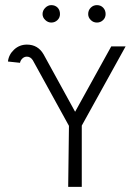

<svg xmlns="http://www.w3.org/2000/svg" viewBox="-20 -729 545 749"><path d="M214 -674Q214 -660 204 -650.5Q194 -641 180 -641Q167 -641 156.5 -651Q146 -661 146 -674Q146 -688 156.5 -698.5Q167 -709 180 -709Q195 -709 204.5 -699.5Q214 -690 214 -674ZM392 -674Q392 -660 382 -650.5Q372 -641 358 -641Q344 -641 334 -651Q324 -661 324 -674Q324 -689 334 -699Q344 -709 358 -709Q373 -709 382.5 -699Q392 -689 392 -674ZM11 -489Q14 -516 35 -535.5Q56 -555 85 -555Q128 -555 150 -517L273 -293L414 -548H470L299 -239V0H246L249 -238L108 -494Q99 -508 85 -508Q75 -508 67.5 -501Q60 -494 58 -484Z"/></svg>

Font: Bhavuka
Style: Regular
Weight: 400
Version: 2.94.0; ttfautohint (v1.2) -l 7 -r 28 -G 50 -x 13 -D deva -f